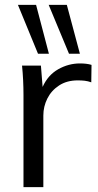

<svg xmlns="http://www.w3.org/2000/svg" viewBox="-20 -773 403 793"><path d="M54 0ZM77 0V-381Q77 -411 75.5 -442Q74 -473 71 -502H149L156 -414Q178 -463 220.5 -487Q263 -511 310 -511Q339 -511 358 -505L357 -433Q343 -438 330 -439.5Q317 -441 301 -441Q256 -441 224 -420Q192 -399 175.5 -366Q159 -333 159 -296V0ZM265 -551 181 -753H256L310 -551ZM137 -551 54 -753H129L182 -551Z"/></svg>

Font: Winston
Style: Regular
Weight: 400
Designer: Original fonts by Vernon Adams / Changes by Cristiano Sobral
Foundry: Original fonts by Vernon Adams / Changes by Cristiano Sobral
Version: Version 2.503;July 17, 2020;FontCreator 13.0.0.2655 64-bit